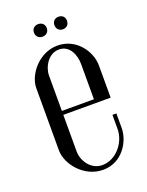

<svg xmlns="http://www.w3.org/2000/svg" viewBox="-120 -664 561 732"><g transform="rotate(-20 161.0 -298.5)"><path d="M101 -577C101 -561 112 -551 127 -551C142 -551 153 -561 153 -577C153 -592 142 -602 127 -602C112 -602 101 -592 101 -577ZM184 -577C184 -561 195 -551 209 -551C225 -551 235 -561 235 -577C235 -592 225 -602 209 -602C195 -602 184 -592 184 -577ZM37 -375V-122C37 -67 93 5 171 5C249 5 291 -67 291 -121V-180H275V-123C275 -68 230 -13 174 -13C128 -13 99 -57 99 -96V-244H291V-374C291 -433 243 -500 168 -500C92 -500 37 -429 37 -375ZM99 -403C99 -438 125 -484 168 -484C212 -484 229 -439 229 -403V-260H99Z"/></g></svg>

Font: Emberly
Style: Regular
Weight: 400
Designer: Rajesh Rajput
Foundry: Rajesh Rajput
Version: Version 1.000